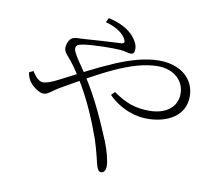

<svg xmlns="http://www.w3.org/2000/svg" viewBox="-87 -876 1174 1028"><g transform="rotate(10 500.0 -362.0)"><path d="M525 48C542 48 550 32 550 10C550 -19 535 -73 518 -116C476 -217 426 -334 352 -448C326 -490 274 -555 274 -580C274 -599 284 -604 316 -609C373 -617 471 -618 513 -615C542 -613 555 -605 571 -605C585 -605 592 -613 592 -633C592 -656 579 -680 560 -702C535 -729 493 -757 423 -772L412 -748C480 -729 511 -700 524 -675C532 -659 528 -652 514 -651C482 -649 391 -645 298 -638C270 -636 240 -643 226 -600C213 -561 232 -546 248 -527C266 -506 286 -481 318 -429C383 -327 432 -206 462 -121C484 -54 495 3 500 18C507 41 515 48 525 48ZM718 -277C824 -277 923 -325 923 -434C923 -530 845 -595 730 -595C578 -595 412 -500 216 -400C181 -382 154 -372 135 -372C111 -372 90 -400 75 -423L53 -412C55 -398 59 -384 67 -370C82 -343 125 -313 147 -313C174 -313 185 -333 240 -364C417 -465 583 -564 727 -564C811 -564 872 -514 872 -439C872 -366 811 -321 723 -321C647 -321 595 -339 525 -388L506 -369C575 -300 657 -277 718 -277Z"/></g></svg>

Font: Source Han Serif CN VF
Style: Regular
Weight: 250
Designer: Ryoko NISHIZUKA 西塚涼子 (kana & ideographs); Frank Grießhammer (Latin, Greek & Cyrillic); Wenlong ZHANG 张文龙 (bopomofo); San
Foundry: Adobe
Version: Version 2.002;hotconv 1.1.0;makeotfexe 2.6.0